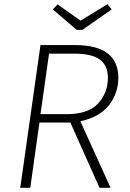

<svg xmlns="http://www.w3.org/2000/svg" viewBox="-20 -900 623 920"><path d="M365 -319 510 0H457L317 -313H169L125 0H77L174 -684H339Q547 -684 547 -527Q547 -454 502.5 -396.5Q458 -339 365 -319ZM299 -353Q404 -353 450.5 -404.5Q497 -456 497 -527Q497 -586 458.5 -614.5Q420 -643 335 -643H215L174 -353ZM495 -880 515 -855 375 -757H347L233 -855L256 -879L366 -801Z"/></svg>

Font: Fira Sans ExtraLight
Style: Italic
Weight: 275
Italic angle: -8°
Designer: Carrois Corporate & Edenspiekermann AG
Foundry: Carrois Corporate GbR & Edenspiekermann AG
Version: Version 4.203